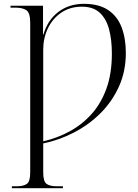

<svg xmlns="http://www.w3.org/2000/svg" viewBox="-20 -744 720 1004"><path d="M42 240V230H68Q103 230 120.5 217.5Q138 205 138 157V-624Q138 -677 118 -690.5Q98 -704 61 -704H35V-714H205V-563H207Q229 -639 285 -681.5Q341 -724 419 -724Q497 -724 545.5 -691.5Q594 -659 616 -601Q638 -543 638 -467Q638 -371 602 -291.5Q566 -212 505 -151.5Q444 -91 366.5 -51Q289 -11 206 6V157Q206 205 223.5 217.5Q241 230 276 230H309V240ZM206 -5Q280 -22 345 -57.5Q410 -93 459.5 -148.5Q509 -204 537 -282Q565 -360 565 -463Q565 -537 550 -592Q535 -647 501 -678Q467 -709 408 -709Q346 -709 300.5 -678Q255 -647 230.5 -596Q206 -545 206 -485Z"/></svg>

Font: Noto Serif Display Light
Style: Regular
Weight: 300
Designer: Monotype Design Team
Foundry: Monotype Imaging Inc.
Version: Version 2.009